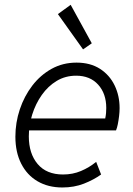

<svg xmlns="http://www.w3.org/2000/svg" viewBox="-20 -789 566 816"><path d="M245.1 7.8Q184.6 7.8 139.6 -18.6Q94.7 -44.9 70.1 -93.5Q45.4 -142.1 45.4 -208Q45.4 -268.1 64.2 -324.2Q83 -380.4 117.4 -425.3Q151.9 -470.2 199.5 -496.6Q247.1 -522.9 305.2 -522.9Q363.8 -522.9 404.8 -496.6Q445.8 -470.2 467 -426.3Q488.3 -382.3 488.3 -329.6Q488.3 -313.5 486.1 -295.4Q483.9 -277.3 480.7 -261.2Q477.5 -245.1 473.1 -234.9H89.8L99.1 -285.6H427.2Q429.7 -297.4 430.7 -308.6Q431.6 -319.8 431.6 -330.1Q431.6 -391.1 397.2 -429.2Q362.8 -467.3 303.7 -467.3Q257.8 -467.3 220.9 -445.1Q184.1 -422.9 157.7 -385.5Q131.3 -348.1 116.9 -302.2Q102.5 -256.3 102.5 -209.5Q102.5 -136.2 140.1 -91.8Q177.7 -47.4 248 -47.4Q289.1 -47.4 324.2 -62.3Q359.4 -77.1 388.7 -101.1L409.7 -47.4Q378.4 -24.9 336.7 -8.5Q294.9 7.8 245.1 7.8ZM333 -579.1 226.1 -729 280.3 -768.6 370.1 -605Z"/></svg>

Font: Reddit Sans Light
Style: Italic
Weight: 300
Italic angle: -11.25°
Designer: Stephen Hutchings
Version: Version 1.013